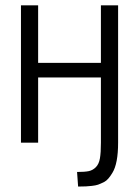

<svg xmlns="http://www.w3.org/2000/svg" viewBox="-20 -535 517 720"><path d="M422.9 0Q422.9 78.6 401.4 113.3Q385.7 139.6 371.3 147Q356.9 154.3 347.7 157.5Q338.4 160.6 324.2 162.1Q306.2 164.6 272.9 164.6L269 109.9Q297.9 109.9 313 106.7Q328.1 103.5 339.6 91.8Q351.1 80.1 354.7 58.8Q358.4 37.6 358.4 0V-244.6H123V0H58.6V-515.1H123V-299.3H358.4V-515.1H422.9Z"/></svg>

Font: News Cycle
Style: Regular
Weight: 500
Version: Version 0.5.2